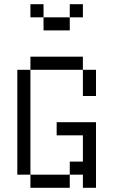

<svg xmlns="http://www.w3.org/2000/svg" viewBox="-20 -895 540 915"><path d="M375 -812.5V-875H312.5V-812.5H187.5V-750H312.5V-812.5ZM125 -62.5V0H312.5V-62.5ZM125 -62.5Q125 -62.5 125 -562.5H62.5Q62.5 -562.5 62.5 -62.5ZM375 -62.5V0H437.5V-312.5H250V-250H375Q375 -250 375 -125H312.5V-62.5ZM375 -562.5Q375 -562.5 375 -437.5H437.5Q437.5 -437.5 437.5 -562.5ZM125 -562.5H375V-625H125ZM187.5 -812.5V-875H125V-812.5Z"/></svg>

Font: BFUnifontExMono
Style: Regular
Weight: 500
Version: Version 15.0.06